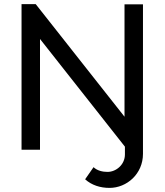

<svg xmlns="http://www.w3.org/2000/svg" viewBox="-20 -730 802 936"><path d="M175 -540 589 -15V23C589 72 547 108 504 108C480 108 454 102 436 85L395 144C427 173 469 186 514 186C598 186 677 118 677 20V-709H587V-161L154 -710H85V0H175Z"/></svg>

Font: FIGSv2-sans-serif Medium
Style: Regular
Weight: 500
Designer: Matt McInerney, Pablo Impallari, Rodrigo Fuenzalida,Mirko Velimirovic
Foundry: Matt McInerney, Pablo Impallari, Rodrigo Fuenzalida
Version: Version 4.021;hotconv 1.0.109;makeotfexe 2.5.65596